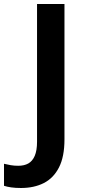

<svg xmlns="http://www.w3.org/2000/svg" viewBox="-98 -734 426 959"><path d="M7 205Q-21 205 -42 202Q-63 199 -78 194V84Q-62 88 -44.5 91Q-27 94 -7 94Q23 94 43.5 82.5Q64 71 75.5 44.5Q87 18 87 -26V-714H224V-38Q224 49 196.5 102.5Q169 156 120.5 180.5Q72 205 7 205Z"/></svg>

Font: Noto Sans Oriya SemiBold
Style: Regular
Weight: 600
Version: Version 2.003